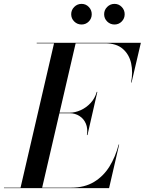

<svg xmlns="http://www.w3.org/2000/svg" viewBox="-66 -971 746 991"><path d="M39.5 0 213.5 -750H325L151 0ZM-45.5 0V-2.5H302Q370.5 -2.5 419 -31.8Q467.5 -61 498.8 -111.2Q530 -161.5 546.5 -225H549L497 0ZM382.5 -274Q388 -307.5 377.2 -332.8Q366.5 -358 344.2 -372.2Q322 -386.5 293.5 -386.5H224V-389.5H293.5Q322 -389.5 350.8 -402.5Q379.5 -415.5 401.8 -439.5Q424 -463.5 433.5 -497H436.5L385.5 -274ZM610.5 -545Q621 -598.5 610.8 -644.5Q600.5 -690.5 567.5 -719Q534.5 -747.5 476 -747.5H123.5V-750H661L613 -545ZM525 -844.5Q503 -844.5 487.2 -860Q471.5 -875.5 471.5 -897.5Q471.5 -919.5 487.2 -935.2Q503 -951 525 -951Q547 -951 562.2 -935.2Q577.5 -919.5 577.5 -897.5Q577.5 -875.5 562.2 -860Q547 -844.5 525 -844.5ZM355 -844.5Q333 -844.5 317.2 -860Q301.5 -875.5 301.5 -897.5Q301.5 -919.5 317.2 -935.2Q333 -951 355 -951Q377 -951 392.2 -935.2Q407.5 -919.5 407.5 -897.5Q407.5 -875.5 392.2 -860Q377 -844.5 355 -844.5Z"/></svg>

Font: Bodoni Moda 72pt Medium
Style: Italic
Weight: 500
Italic angle: -13°
Designer: Owen Earl
Foundry: indestructible type
Version: Version 2.004